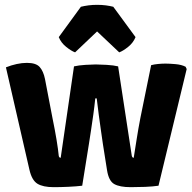

<svg xmlns="http://www.w3.org/2000/svg" viewBox="-20 -768 796 794"><path d="M4.5 -489.5Q27 -498.5 49 -503.2Q71 -508 91.5 -508Q129 -508 144.2 -490.8Q159.5 -473.5 166 -441.5L197 -280Q207 -231.5 213.8 -190.5Q220.5 -149.5 223 -123.5Q224.5 -115.5 231 -115.5L286 -493.5Q305 -498 333.5 -499.8Q362 -501.5 376 -501.5Q391.5 -501.5 421.2 -499.8Q451 -498 468.5 -493.5L525 -123.5Q527 -115.5 533 -115.5Q538.5 -149.5 545 -191.5Q551.5 -233.5 560.5 -280L605 -498.5Q618 -502 634.2 -503.5Q650.5 -505 664.5 -505Q680.5 -505 705.8 -502.8Q731 -500.5 747.5 -492L752 -482.5L635.5 0Q612 3.5 580 4.8Q548 6 520.5 6Q475.5 6 452.5 -6.8Q429.5 -19.5 422.5 -65L405.5 -172.5Q402 -197.5 397.5 -228Q393 -258.5 388.5 -292.5Q384 -326.5 380 -361H374Q370.5 -327 365.8 -293.5Q361 -260 356.5 -229.8Q352 -199.5 348 -174.5L320 0Q295.5 3 262.8 4.5Q230 6 202 6Q158 6 134.8 -8.2Q111.5 -22.5 101.5 -67ZM448.5 -740 540.5 -614.5Q531 -591 509.8 -574Q488.5 -557 473 -551.5L381.5 -638L290.5 -551.5Q275 -557 253.8 -574Q232.5 -591 223 -614.5L314.5 -740Q328.5 -743.5 345.8 -745.8Q363 -748 381.5 -748Q400.5 -748 417.8 -745.8Q435 -743.5 448.5 -740Z"/></svg>

Font: Signika
Style: Bold
Weight: 700
Designer: Anna Giedry
Foundry: Anna Giedry
Version: Version 2.001